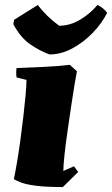

<svg xmlns="http://www.w3.org/2000/svg" viewBox="-20 -744 453 776"><path d="M87 -421 47 -431Q44 -451 47 -469Q98 -471 154.5 -473.5Q211 -476 262 -482L291 -456Q288 -442 281.5 -403.5Q275 -365 267.5 -314Q260 -263 252.5 -211Q245 -159 240.5 -116.5Q236 -74 236 -53L279 -72L296 -49L234 12Q206 12 170 10.5Q134 9 98.5 2.5Q63 -4 36 -20Q42 -48 49 -89.5Q56 -131 62.5 -179Q69 -227 74.5 -274Q80 -321 83.5 -360Q87 -399 87 -421ZM180 -524Q141 -538 102 -565Q63 -592 34 -646L37 -664L133 -724Q166 -679 219 -640Q263 -640 304 -664.5Q345 -689 374 -724Q399 -712 413 -692Q392 -650 355 -611.5Q318 -573 272.5 -548.5Q227 -524 180 -524Z"/></svg>

Font: Labrada Black
Style: Italic
Weight: 900
Italic angle: -7°
Designer: Mercedes Jáuregui
Foundry: Omnibus-Type Team
Version: Version 1.000; ttfautohint (v1.8.4.7-5d5b)